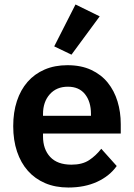

<svg xmlns="http://www.w3.org/2000/svg" viewBox="-20 -825 598 857"><path d="M299 -581 222 -618 317 -805 425 -752ZM285 12Q227 12 181.5 -7.5Q136 -27 104.5 -62.5Q73 -98 56 -148.5Q39 -199 39 -262Q39 -324 55.5 -374Q72 -424 103 -459.5Q134 -495 179 -514.5Q224 -534 281 -534Q342 -534 387 -513Q432 -492 461 -456Q490 -420 504.5 -372.5Q519 -325 519 -271V-229H172V-216Q172 -159 204 -124.5Q236 -90 299 -90Q347 -90 377.5 -110Q408 -130 432 -161L501 -84Q469 -39 413.5 -13.5Q358 12 285 12ZM283 -438Q232 -438 202 -404Q172 -370 172 -316V-308H386V-317Q386 -371 359.5 -404.5Q333 -438 283 -438Z"/></svg>

Font: IBM Plex Sans Hebrew SemiBold
Style: Regular
Weight: 600
Designer: Mike Abbink, Paul van der Laan, Pieter van Rosmalen, Yanek Iontef
Foundry: Bold Monday
Version: Version 1.2